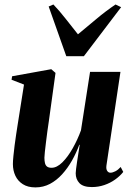

<svg xmlns="http://www.w3.org/2000/svg" viewBox="-20 -823 582 856"><path d="M138 12.5Q104 12.5 81.8 -1.8Q59.5 -16 48.5 -39.5Q37.5 -63 37.5 -91.5Q37.5 -105.5 39.8 -127.8Q42 -150 45.2 -175.2Q48.5 -200.5 52 -223.5Q55.5 -246.5 58 -262.5L87 -446L31.5 -467.5L34 -483L208.5 -514.5L227.5 -498L197.5 -281Q194.5 -262 191.2 -237.5Q188 -213 185 -188.8Q182 -164.5 180 -146Q178 -127.5 178 -120Q178 -106 180.5 -95.8Q183 -85.5 190 -80.2Q197 -75 210 -75Q233.5 -75 258 -99.2Q282.5 -123.5 304.2 -162Q326 -200.5 341 -242L381.5 -502.5H517L454.5 -85Q452.5 -69 458 -61Q463.5 -53 472 -53Q482 -53 494.5 -59.5Q507 -66 518 -78.5L529.5 -56.5Q515 -38 493.2 -22.5Q471.5 -7 445 2Q418.5 11 389.5 11Q351 11 334.2 -6.5Q317.5 -24 317.5 -50.5Q317.5 -56 319.2 -70.2Q321 -84.5 323.8 -103.2Q326.5 -122 329.8 -141.8Q333 -161.5 335.5 -177.5H333.5Q320 -141 300.8 -107Q281.5 -73 257 -46Q232.5 -19 202.8 -3.2Q173 12.5 138 12.5ZM275.5 -572.5 197 -794 218 -803Q244.5 -775.5 272.2 -740Q300 -704.5 327.5 -670Q368.5 -703.5 409.2 -738Q450 -772.5 495 -803L520 -791L354 -572.5Z"/></svg>

Font: Merriweather 144pt
Style: Bold Italic
Weight: 700
Italic angle: -7.8°
Version: Version 2.101